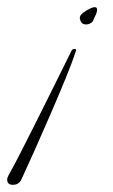

<svg xmlns="http://www.w3.org/2000/svg" viewBox="-90 -298 314 534"><path d="M149 -230Q135 -230 132 -247Q131 -255 142 -263Q153 -271 160 -274Q168 -278 174 -278Q180 -278 180 -271Q180 -264 175 -254Q170 -244 169 -241Q168 -237 162 -233.5Q156 -230 149 -230ZM-54 216Q-70 216 -70 202Q-70 196 -66 189Q-54 168 -36.5 134Q-19 100 1.5 59Q22 18 42.5 -23Q63 -64 80.5 -99.5Q98 -135 109 -157Q112 -162 117.5 -162Q123 -162 121 -156Q111 -125 91.5 -77.5Q72 -30 49 23Q26 76 5 123Q-16 170 -30 200Q-37 216 -54 216Z"/></svg>

Font: Waterfall
Style: Regular
Weight: 400
Designer: Robert E. Leuschke
Foundry: Robert E. Leuschke
Version: Version 1.010; ttfautohint (v1.8.3)